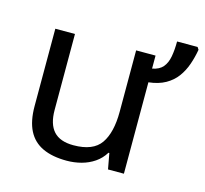

<svg xmlns="http://www.w3.org/2000/svg" viewBox="-94 -724 896 840"><g transform="rotate(15 354.0 -304.5)"><path d="M708 -608Q702 -573 690.5 -540Q679 -507 659.5 -480.5Q640 -454 609 -436.5Q578 -419 533 -414V0H461L448 -71H444Q427 -43 400.5 -25Q374 -7 342 1.5Q310 10 276 10Q211 10 167 -10.5Q123 -31 101 -74Q79 -117 79 -185V-535H168V-191Q168 -127 197 -95Q226 -63 287 -63Q376 -63 410.5 -113Q445 -163 445 -257V-535H533V-476Q565 -482 581 -501Q597 -520 602.5 -550.5Q608 -581 608 -619H701Z"/></g></svg>

Font: Noto Sans Ambassadori
Style: Regular
Weight: 400
Designer: Monotype Design Team
Foundry: Monotype Imaging Inc.
Version: Version 2.013